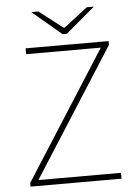

<svg xmlns="http://www.w3.org/2000/svg" viewBox="-57 -874 652 917"><g transform="rotate(-5 269.0 -415.0)"><path d="M52 0V-18L444 -632H86V-660H484V-642L92 -28H488V0ZM268 -712 128 -830H162L276 -742H280L394 -830H428L288 -712Z"/></g></svg>

Font: Mada ExtraLight
Style: Regular
Weight: 250
Designer: Khaled Hosny
Version: Version 1.5